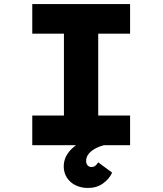

<svg xmlns="http://www.w3.org/2000/svg" viewBox="-20 -720 806 952"><path d="M140 0V-147H297V-553H140V-700H625V-553H467V-147H625V0ZM416 212Q382 212 354.5 198.5Q327 185 311.5 160.5Q296 136 296 105Q296 78 308 54.5Q320 31 342.5 11.5Q365 -8 395 -23Q425 -38 462 -48L496 0Q471 6 450 18Q429 30 418 45Q407 60 407 78Q407 91 414 99.5Q421 108 434 108Q445 108 452.5 102Q460 96 467 85L536 136Q522 167 491 189.5Q460 212 416 212Z"/></svg>

Font: Lexend Giga
Style: Bold
Weight: 700
Version: Version 1.007